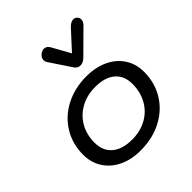

<svg xmlns="http://www.w3.org/2000/svg" viewBox="-211 -922 1077 1077"><g transform="rotate(-45 327.5 -384.0)"><path d="M43 -201Q43 -287 84.5 -355Q126 -423 200 -461.5Q274 -500 367 -500Q440 -500 496 -473.5Q552 -447 583 -399Q614 -351 614 -289Q614 -203 572.5 -135Q531 -67 457 -28.5Q383 10 289 10Q216 10 160.5 -16.5Q105 -43 74 -91Q43 -139 43 -201ZM520 -287Q520 -352 478 -387.5Q436 -423 360 -423Q295 -423 244 -395Q193 -367 164.5 -317.5Q136 -268 136 -205Q136 -139 178.5 -103Q221 -67 298 -67Q363 -67 413.5 -95Q464 -123 492 -173Q520 -223 520 -287ZM352 -586 268 -712Q261 -722 261 -734Q261 -754 283 -770Q297 -778 308 -778Q328 -778 341 -756L401 -648L500 -756Q521 -778 541 -778Q554 -778 562 -770Q573 -760 573 -746Q573 -728 556 -712L429 -586Q409 -566 387 -566Q365 -566 352 -586Z"/></g></svg>

Font: Kodchasan Medium
Style: Italic
Weight: 500
Italic angle: -10°
Version: Version 1.000; ttfautohint (v1.6)